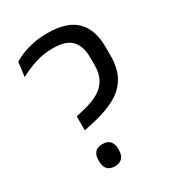

<svg xmlns="http://www.w3.org/2000/svg" viewBox="-162 -745 770 848"><g transform="rotate(-30 223.0 -320.5)"><path d="M138.5 -194.5V-266L178.5 -275.5Q228.5 -287.5 259.5 -306.2Q290.5 -325 305.2 -353.5Q320 -382 320 -423V-461.5Q320 -518.5 292 -549Q264 -579.5 197 -579.5Q148 -579.5 104.2 -565Q60.5 -550.5 26 -531L35.5 -604.5Q53 -615.5 78.8 -625.8Q104.5 -636 137.8 -642.8Q171 -649.5 209 -649.5Q309 -649.5 355.5 -602.8Q402 -556 402 -468.5V-424Q402 -360.5 378.5 -318Q355 -275.5 308.5 -249Q262 -222.5 192 -206.5ZM175 9.5Q149 9.5 136.8 -4.8Q124.5 -19 124.5 -45V-50Q124.5 -75.5 136.8 -89.5Q149 -103.5 175 -103.5Q200.5 -103.5 213 -89.5Q225.5 -75.5 225.5 -50V-45Q225.5 -19 213 -4.8Q200.5 9.5 175 9.5Z"/></g></svg>

Font: Anek Telugu Medium
Style: Regular
Weight: 400
Version: Version 1.003